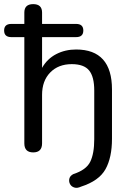

<svg xmlns="http://www.w3.org/2000/svg" viewBox="-39 -732 640 931"><path d="M354 173Q335 182 320.5 177Q306 172 300 159.5Q294 147 297.5 133.5Q301 120 317 112Q379 92 398.5 52.5Q418 13 418 -57V-293Q418 -360 393 -390.5Q368 -421 309 -421Q244 -421 204.5 -380.5Q165 -340 165 -272V-37Q165 7 122 7Q79 7 79 -37V-552H16Q-19 -552 -19 -584Q-19 -616 16 -616H79V-671Q79 -712 122 -712Q165 -712 165 -671V-616H330Q365 -616 365 -584Q365 -552 330 -552H165V-403Q190 -447 233.5 -469.5Q277 -492 330 -492Q504 -492 504 -298V-59Q504 32 472.5 88.5Q441 145 354 173Z"/></svg>

Font: Chiron GoRound TC N
Style: Regular
Weight: 350
Designer: Ryoko NISHIZUKA 西塚涼子 (kana, bopomofo & ideographs); Paul D. Hunt (Latin, Greek & Cyrillic); Sandoll Communications 산돌커뮤니
Foundry: Adobe
Version: Version 1.000;hotconv 1.1.1;makeotfexe 2.6.0